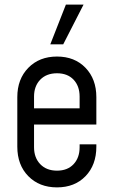

<svg xmlns="http://www.w3.org/2000/svg" viewBox="-20 -800 489 832"><path d="M227 12Q150.5 12 102.8 -36.5Q55 -85 55 -164.5V-379Q55 -457.5 102.8 -506.2Q150.5 -555 227 -555Q303.5 -555 350.5 -506.2Q397.5 -457.5 397.5 -379V-260.5H127.5V-162Q127.5 -116.5 154.5 -88.5Q181.5 -60.5 227 -60.5Q272.5 -60.5 298.8 -88.5Q325 -116.5 325 -162V-174.5H397.5V-164.5Q397.5 -85 350.5 -36.5Q303.5 12 227 12ZM227 -482.5Q181.5 -482.5 154.5 -454.8Q127.5 -427 127.5 -381.5V-330.5H325V-381.5Q325 -427 298.8 -454.8Q272.5 -482.5 227 -482.5ZM198 -608 265.5 -780H342L254 -608Z"/></svg>

Font: Mohave
Style: Regular
Weight: 400
Designer: Gumpita Rahayu
Foundry: Tokotype
Version: Version 2.003; ttfautohint (v1.8.3)